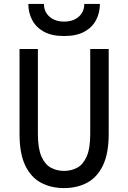

<svg xmlns="http://www.w3.org/2000/svg" viewBox="-20 -951 656 983"><path d="M308 12Q242 12 190.5 -15.2Q139 -42.5 109.5 -103.2Q80 -164 80 -265.5V-700H174V-265.5Q174 -191 192.2 -149.8Q210.5 -108.5 241 -92.2Q271.5 -76 308 -76Q344.5 -76 375 -92.2Q405.5 -108.5 423.8 -149.8Q442 -191 442 -265.5V-700H536.5V-265.5Q536.5 -165 507 -104Q477.5 -43 426 -15.5Q374.5 12 308 12ZM308 -766.5Q244.5 -766.5 204.2 -789Q164 -811.5 144.5 -849Q125 -886.5 125 -931H205Q205 -890.5 233.5 -865.5Q262 -840.5 308 -840.5Q355 -840.5 383.2 -865.5Q411.5 -890.5 411.5 -931H491.5Q491.5 -886.5 472.2 -849Q453 -811.5 412.5 -789Q372 -766.5 308 -766.5Z"/></svg>

Font: Overpass Mono Light Medium
Style: Regular
Weight: 500
Monospace: yes
Version: Version 4.000